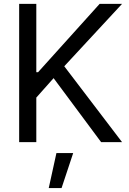

<svg xmlns="http://www.w3.org/2000/svg" viewBox="-20 -727 662 982"><path d="M78 -707.2H165.7V-357.7H174.7L489.6 -707.2H604.3L308.7 -388.1L604.3 0H497.2L254.1 -327.3L165.7 -227.9V0H78ZM268.6 55.9H354.3L294.9 234.8H229.3Z"/></svg>

Font: Pretendard Variable
Style: Regular
Weight: 400
Designer: Base glyphs from Inter by Rasmus Andersson; Hangul glyphs from Noto Sans CJK(Source Han Sans) by Jang Soo-young and Kang
Foundry: Kil Hyung-jin
Version: Version 1.100;FEAKit 1.0